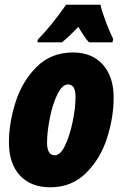

<svg xmlns="http://www.w3.org/2000/svg" viewBox="-20 -786 520 816"><path d="M18 -181Q18 -263 46 -351.5Q74 -440 135.5 -501.5Q197 -563 290 -563Q371 -563 417 -511.5Q463 -460 463 -372Q463 -286 434.5 -198Q406 -110 345 -50Q284 10 194 10Q111 10 64.5 -40.5Q18 -91 18 -181ZM301 -372Q301 -400 293.5 -413.5Q286 -427 269 -427Q244 -427 223.5 -384.5Q203 -342 191.5 -283Q180 -224 180 -180Q180 -126 213 -126Q237 -126 257 -168.5Q277 -211 289 -270Q301 -329 301 -372ZM141 -618Q198 -676 261 -766H407Q413 -738 429 -695.5Q445 -653 461 -620L458 -606H358Q337 -630 313 -672Q268 -625 243 -606H139Z"/></svg>

Font: Noto Sans UI CondBlack
Style: Italic
Weight: 900
Width: 3
Italic angle: -12°
Designer: Monotype Design Team
Foundry: Monotype Imaging Inc.
Version: Version 1.001